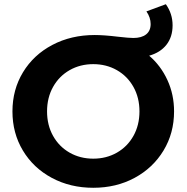

<svg xmlns="http://www.w3.org/2000/svg" viewBox="-20 -878 884 910"><path d="M805 -350Q805 -247 755 -164.5Q705 -82 618 -35Q531 12 422 12Q313 12 225.5 -35Q138 -82 88.5 -164.5Q39 -247 39 -350Q39 -453 89 -535.5Q139 -618 228 -665Q317 -712 429 -712Q473 -712 539 -704Q591 -698 612 -698Q651 -698 672.5 -715Q694 -732 694 -764Q694 -795 674 -824L766 -858Q798 -813 798 -758Q798 -703 769 -666Q740 -629 687 -614Q742 -567 773.5 -498.5Q805 -430 805 -350ZM641 -350Q641 -415 612.5 -466Q584 -517 534 -545.5Q484 -574 422 -574Q360 -574 310 -545.5Q260 -517 231.5 -466Q203 -415 203 -350Q203 -285 231.5 -234Q260 -183 310 -154.5Q360 -126 422 -126Q484 -126 534 -154.5Q584 -183 612.5 -234Q641 -285 641 -350Z"/></svg>

Font: Montserrat Alternates
Style: Bold
Weight: 700
Designer: Julieta Ulanovsky
Foundry: Julieta Ulanovsky
Version: Version 7.200